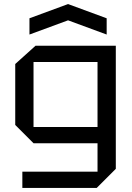

<svg xmlns="http://www.w3.org/2000/svg" viewBox="-20 -785 650 945"><path d="M90 140V60H460V-80H145L55 -170V-470L155 -560H550V46L456 140ZM145 -480V-160H460V-480ZM125 -615V-695L315 -765L505 -695V-615L315 -685Z"/></svg>

Font: Tektur
Style: Regular
Weight: 400
Designer: Adam Jagosz
Foundry: Adam Jagosz
Version: Version 1.005;gftools[0.9.30]